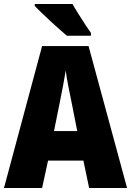

<svg xmlns="http://www.w3.org/2000/svg" viewBox="-20 -1040 660 967"><path d="M429 -93 400 -231H222L192 -93H0L192 -808H426L620 -93ZM340 -527Q332 -564 323.5 -608.5Q315 -653 311 -685Q306 -654 298 -610.5Q290 -567 282 -529L252 -380H369ZM345 -1020Q356 -1000 374 -971.5Q392 -943 409.5 -916Q427 -889 438 -874V-860H317Q303 -872 280.5 -891.5Q258 -911 233.5 -934Q209 -957 188 -977Q167 -997 155 -1010V-1020Z"/></svg>

Font: Noto Sans Kannada UI Condensed Black
Style: Regular
Weight: 900
Width: 3
Designer: Jelle Bosma - Monotype Design Team
Foundry: Monotype Imaging Inc.
Version: Version 2.005; ttfautohint (v1.8.4.7-5d5b)